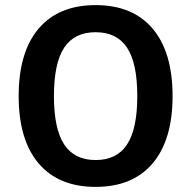

<svg xmlns="http://www.w3.org/2000/svg" viewBox="-20 -726 746 751"><path d="M655 -350Q655 -179 577 -87Q499 5 354 5Q209 5 131 -87Q53 -179 53 -350Q53 -522 131 -614Q209 -706 354 -706Q499 -706 577 -614Q655 -522 655 -350ZM191 -350Q191 -222 231 -161Q271 -100 354 -100Q437 -100 477 -161Q517 -222 517 -350Q517 -479 477 -539.5Q437 -600 354 -600Q271 -600 231 -539.5Q191 -479 191 -350Z"/></svg>

Font: Montserrat arm Medium
Style: Regular
Weight: 500
Designer: Julieta Ulanovsky
Foundry: Julieta Ulanovsky
Version: Version 6.000;PS 006.000;hotconv 1.0.88;makeotf.lib2.5.64775